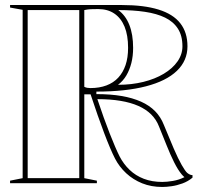

<svg xmlns="http://www.w3.org/2000/svg" viewBox="-20 -728 790 763"><path d="M625 15Q581 15 545 0.5Q509 -14 481.5 -39.5Q454 -65 437 -98Q419 -133 394 -199Q369 -265 340 -353H315V-20L365 -10V0H20V-10L70 -20V-689L20 -698V-708H465Q552 -708 610 -690Q668 -672 696.5 -635.5Q725 -599 725 -544Q725 -487 683 -446.5Q641 -406 560 -385Q479 -364 363 -364V-354Q419 -354 463 -346.5Q507 -339 540.5 -324Q574 -309 596.5 -286Q619 -263 631 -232Q653 -178 670.5 -137.5Q688 -97 702 -72.5Q716 -48 724 -41Q735 -32 745 -32V-22Q727 -7 705 1Q683 9 662 12Q641 15 625 15ZM339 -378Q375 -378 403 -388.5Q431 -399 450 -419.5Q469 -440 479 -469.5Q489 -499 489 -538Q489 -588 475 -622Q461 -656 434.5 -674Q408 -692 370 -692Q354 -692 341.5 -691.5Q329 -691 315 -688V-383Q321 -380 327 -379Q333 -378 339 -378ZM90 -20H295V-688H90ZM449 -391Q503 -391 549.5 -402.5Q596 -414 631 -435Q666 -456 685.5 -484Q705 -512 705 -544Q705 -586 687 -614Q669 -642 636 -658Q603 -674 556 -681Q509 -688 450 -688Q479 -667 494 -629Q509 -591 509 -538Q509 -505 502 -477.5Q495 -450 482 -428Q469 -406 449 -391ZM367 -334Q393 -256 416 -197.5Q439 -139 455 -107Q471 -76 495 -53Q519 -30 551.5 -17.5Q584 -5 625 -5Q643 -5 667 -9Q691 -13 713 -24Q710 -26 707.5 -29Q705 -32 702 -35Q687 -53 672 -83Q657 -113 642.5 -149.5Q628 -186 612 -225Q591 -280 530 -307Q469 -334 367 -334Z"/></svg>

Font: Kalnia Glaze Thin
Style: Bold
Weight: 700
Version: Version 1.110